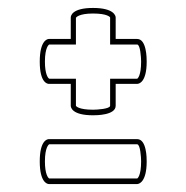

<svg xmlns="http://www.w3.org/2000/svg" viewBox="-20 -453 469 483"><path d="M335 -298C335 -262 326 -255 325 -255H257V-187C257 -179 224 -177 214 -177C178 -177 171 -186 171 -187V-255H104C101 -256 93 -266 93 -298C93 -334 103 -341 104 -341H171V-408C171 -409 178 -419 214 -419C250 -419 257 -410 257 -409V-341H325C333 -341 335 -308 335 -298ZM214 -163C222 -163 271 -163 271 -187V-242H325C329 -242 349 -245 349 -298C349 -306 349 -355 325 -355H271V-409C271 -413 267 -433 214 -433C161 -433 158 -413 158 -409V-355H103C99 -355 80 -351 80 -298C80 -245 99 -242 103 -242H158V-187C158 -183 161 -163 214 -163ZM335 -47C335 -11 326 -4 325 -4H104C101 -5 93 -15 93 -47C93 -83 103 -90 104 -90H325C333 -90 335 -57 335 -47ZM325 10C329 10 349 6 349 -47C349 -55 349 -103 325 -103H103C99 -103 80 -100 80 -47C80 6 99 10 103 10Z"/></svg>

Font: Platiipus Light
Style: Light
Weight: 400
Version: Version 001.000